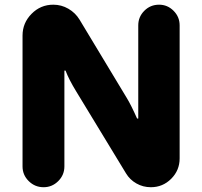

<svg xmlns="http://www.w3.org/2000/svg" viewBox="-20 -783 854 811"><path d="M75.2 -80.1V-632.8Q75.2 -686 113.3 -724.6Q151.4 -763.2 205.1 -763.2Q239.3 -763.2 268.8 -746.1Q298.3 -729 315.9 -700.2L516.1 -368.2Q533.7 -339.4 559.1 -282.2H564V-675.8Q564 -711.9 589.6 -737.5Q615.2 -763.2 651.9 -763.2Q687.5 -763.2 713.1 -737.5Q738.8 -711.9 738.8 -675.8V-113.8Q738.8 -63.5 703.1 -27.8Q667.5 7.8 617.2 7.8Q584 7.8 556.2 -8.1Q528.3 -23.9 512.2 -50.8L301.8 -397Q270.5 -448.2 256.8 -484.9H252V-80.1Q252 -43.9 226.1 -18.1Q200.2 7.8 164.1 7.8Q127.4 7.8 101.3 -18.1Q75.2 -43.9 75.2 -80.1Z"/></svg>

Font: Jellee Roman
Style: Bold
Weight: 700
Designer: Alfredo Marco Pradil
Foundry: Alfredo Marco Pradil and JAM Design
Version: Version 1.000